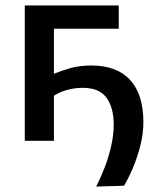

<svg xmlns="http://www.w3.org/2000/svg" viewBox="-20 -517 572 705"><path d="M333 168Q348.5 138.5 363.5 100Q378.5 61.5 388 20.2Q397.5 -21 397.5 -59Q397.5 -122.5 370.8 -158.5Q344 -194.5 283.5 -194.5Q255.5 -194.5 228 -187.2Q200.5 -180 178 -165.5V0H71V-497H416V-411.5H178V-246Q205 -257.5 238.8 -267Q272.5 -276.5 315.5 -276.5Q409 -276.5 457.8 -223.5Q506.5 -170.5 506.5 -68Q506.5 -27.5 495.8 15.8Q485 59 468.8 97.8Q452.5 136.5 435.5 165Z"/></svg>

Font: Heraclito Medium
Style: Regular
Weight: 500
Designer: Kostas Bartsokas (font) & Cristiano Sobral (main changes)
Foundry: Kostas Bartsokas (font) & Cristiano Sobral (main changes)
Version: Version 1.00;July 8, 2020;FontCreator 13.0.0.2655 64-bit